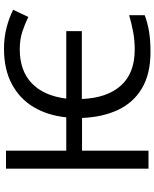

<svg xmlns="http://www.w3.org/2000/svg" viewBox="74 -838 774 962"><g transform="rotate(-90 461.0 -357.0)"><path d="M681 10Q572 10 500 -32.5Q428 -75 391.5 -152.5Q355 -230 351 -333H187V0H97V-714H187V-412H354Q364 -506 405.5 -575.5Q447 -645 520.5 -684.5Q594 -724 698 -724Q754 -724 804 -711Q854 -698 893 -678L857 -602Q823 -619 783.5 -632Q744 -645 695 -645Q588 -645 525 -585Q462 -525 448 -412H786V-334H446Q451 -208 513 -138.5Q575 -69 694 -69Q741 -69 783 -77Q825 -85 866 -97V-19Q826 -4 783 3Q740 10 681 10Z"/></g></svg>

Font: RS Noto Sans
Style: Regular
Weight: 400
Designer: Monotype Design Team
Foundry: Monotype Imaging Inc.
Version: Version 3.10